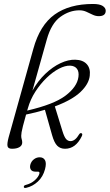

<svg xmlns="http://www.w3.org/2000/svg" viewBox="-20 -742 553 968"><path d="M392 -54.5Q361.5 8 308 8Q284 8 268.8 -7Q253.5 -22 242.5 -61L206.5 -188.5Q162.5 -175 111.5 -164.5Q101 -127.5 95.8 -107Q90.5 -86.5 88.8 -75.5Q87 -64.5 87 -57.5Q87 -47 89.5 -39.8Q92 -32.5 92 -23.5Q92 -8.5 78 -0.2Q64 8 40.5 8Q21 8 18 -4.8Q15 -17.5 23.5 -49.5L148 -495.5Q181 -615.5 255.5 -668.8Q330 -722 448.5 -722Q482.5 -722 497.8 -712Q513 -702 513 -688Q513 -660.5 478 -660.5Q462.5 -660.5 447.2 -667.8Q432 -675 415.8 -682.5Q399.5 -690 380.5 -690Q330 -690 284.2 -656.8Q238.5 -623.5 216 -543Q199.5 -484.5 179.8 -414.2Q160 -344 143.5 -285Q171 -334 208.2 -369.5Q245.5 -405 285 -423.5Q324.5 -442 359.5 -441Q398 -440 417.5 -418.5Q437 -397 432.5 -360Q428 -318.5 385.8 -278.2Q343.5 -238 256.5 -205.5L295 -80.5Q304 -51.5 313.2 -41Q322.5 -30.5 335.5 -30.5Q359 -30.5 379.5 -65.5Q384.5 -72.5 390 -70.5Q398.5 -68 392 -54.5ZM120.5 -196Q118.5 -190 117 -184.5Q252 -215.5 310.5 -260Q369 -304.5 375.5 -354.5Q379 -381 367.8 -395.5Q356.5 -410 334 -411Q308.5 -412 277 -395.5Q245.5 -379 214.5 -349Q183.5 -319 158.2 -279.8Q133 -240.5 120.5 -196ZM160 123.5Q142 123.5 135.5 113.2Q129 103 133 88Q137.5 71.5 150.8 61.2Q164 51 180 51Q199 51 207 65.8Q215 80.5 207 111Q197 149 171 173.2Q145 197.5 112 205Q100.5 207.5 100 200.5Q100 192.5 109.5 190.5Q137 183.5 155.5 166.8Q174 150 178.5 134Q181 123.5 172 123.5Z"/></svg>

Font: Fraunces 144pt S050 Light
Style: Italic
Weight: 300
Italic angle: -16°
Version: Version 1.000; ttfautohint (v1.8.3)